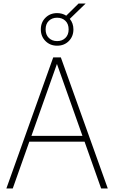

<svg xmlns="http://www.w3.org/2000/svg" viewBox="-20 -1064 644 1084"><path d="M16 0 280.5 -740H323.5L588.5 0H551L457.5 -264H145.5L52 0ZM157.5 -297H445.5L301.5 -703ZM302.5 -806Q263 -806 236.8 -832.2Q210.5 -858.5 210.5 -898Q210.5 -938 236.8 -964Q263 -990 302.5 -990Q331.5 -990 354 -975.5L423.5 -1044H463.5L374 -957.5Q394.5 -932.5 394.5 -898Q394.5 -858.5 368.5 -832.2Q342.5 -806 302.5 -806ZM302.5 -832Q331 -832 349.2 -849.8Q367.5 -867.5 367.5 -898Q367.5 -929 349.2 -946.5Q331 -964 302.5 -964Q274 -964 255.8 -946.5Q237.5 -929 237.5 -898Q237.5 -867.5 255.8 -849.8Q274 -832 302.5 -832Z"/></svg>

Font: Encode Sans SemiCondensed SemiCondensed Thin
Style: Regular
Weight: 100
Width: 4
Designer: Multiple Designers
Foundry: Impallari Type
Version: Version 3.000; ttfautohint (v1.8.3) -l 8 -r 50 -G 200 -x 14 